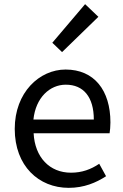

<svg xmlns="http://www.w3.org/2000/svg" viewBox="-20 -892 594 925"><path d="M311 13C385 13 443 -12 491 -43L458 -103C418 -76 375 -60 322 -60C219 -60 148 -134 142 -250H508C510 -263 512 -282 512 -302C512 -457 434 -557 296 -557C170 -557 51 -447 51 -271C51 -92 167 13 311 13ZM141 -316C152 -422 220 -484 297 -484C382 -484 432 -425 432 -316ZM279 -641 454 -811 390 -872 232 -686Z"/></svg>

Font: Source Han Sans TC
Style: Regular
Weight: 400
Designer: Ryoko NISHIZUKA 西塚涼子 (kana, bopomofo & ideographs); Paul D. Hunt (Latin, Greek & Cyrillic); Sandoll Communications 산돌커뮤니
Foundry: Adobe
Version: Version 2.002;hotconv 1.0.116;makeotfexe 2.5.65601